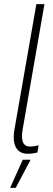

<svg xmlns="http://www.w3.org/2000/svg" viewBox="-20 -740 257 929"><path d="M114 4C132 4 143 2 161 -2L167 -37C150 -33 139 -31 125 -31C88 -31 81 -65 90 -116L195 -720H156L50 -114C37 -37 61 4 114 4ZM29 169H56L128 33H90Z"/></svg>

Font: Fixel Text 20240404 ExtraLight
Style: Italic
Weight: 200
Width: 4
Italic angle: -10°
Designer: AlfaBravo + MacPaw
Foundry: Kyrylo Tkachov, Marchela Mozhyna, Serhii Makarenko, Maria Weinstein, Zakhar Kryvoshyya
Version: Version 1.211;Glyphs 3.2 (3225)